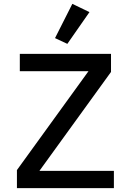

<svg xmlns="http://www.w3.org/2000/svg" viewBox="-20 -978 680 998"><path d="M572 0H68V-94L440 -608H83V-698H557V-604L185 -90H572ZM330 -750 266 -780 356 -958 445 -915Z"/></svg>

Font: Writer Medium
Style: Regular
Weight: 500
Monospace: yes
Designer: Mike Abbink, Paul van der Laan, Pieter van Rosmalen
Foundry: Bold Monday
Version: Version 2.001 2020